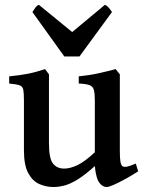

<svg xmlns="http://www.w3.org/2000/svg" viewBox="-20 -752 592 787"><path d="M199.2 14.6Q168.9 14.6 141.1 2.4Q113.3 -9.8 95.7 -42.5Q78.1 -75.2 78.1 -136.2V-339.8Q78.1 -371.1 75.4 -384.5Q72.8 -397.9 60.3 -402.3Q47.9 -406.7 17.6 -409.7V-439Q62 -443.4 94.5 -449.7Q127 -456.1 164.6 -468.8L180.7 -447.3V-165.5Q180.7 -102.5 197 -81.8Q213.4 -61 243.2 -61Q267.6 -61 297.6 -75.2Q327.6 -89.4 368.7 -127.9V-339.8Q368.7 -369.1 364.7 -383.5Q360.8 -397.9 346.9 -403.1Q333 -408.2 302.7 -409.7V-439Q347.2 -443.4 384.3 -451.7Q421.4 -460 454.1 -468.8L471.2 -447.3V-133.8Q471.2 -104 473.6 -89.6Q476.1 -75.2 482.4 -70.3Q488.3 -66.9 500 -68.8Q511.7 -70.8 536.6 -81.5L546.4 -49.8Q522.5 -34.2 495.6 -19.3Q468.8 -4.4 447.3 5.1Q425.8 14.6 417.5 14.6Q400.4 14.6 387 -3.2Q373.5 -21 368.7 -71.3Q328.1 -34.7 297.9 -16.1Q267.6 2.4 243.9 8.5Q220.2 14.6 199.2 14.6ZM243.7 -520.5 112.8 -702.6Q119.1 -712.4 125 -720.7Q130.9 -729 139.2 -732.4L275.9 -620.6L410.2 -732.4Q418.5 -729 425.5 -720.7Q432.6 -712.4 439 -702.6L305.7 -520.5Z"/></svg>

Font: David Libre Medium
Style: Regular
Weight: 500
Designer: Ismar David, J. Victor Gaultney, Annie Olsen and Meir Sadan
Foundry: Monotype Imaging Inc. & SIL International
Version: Version 1.100; ttfautohint (v1.8.4.7-5d5b)